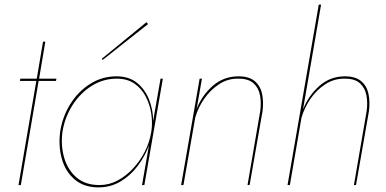

<svg xmlns="http://www.w3.org/2000/svg" viewBox="-20 -800 1669 830"><path d="M166 -620 139 -460H68L66 -450H137L60 0H70L147 -450H222L224 -460H149L176 -620Z M240 -230Q232 -168 247.5 -113Q263 -58 303 -24Q343 10 406 10Q458 10 501 -15.5Q544 -41 575.5 -83Q607 -125 624 -172L594 0H604L684 -460H674L642 -277Q642 -324 625 -368Q608 -412 574 -440.5Q540 -469 487 -470Q424 -471 371.5 -438.5Q319 -406 284.5 -351Q250 -296 240 -230ZM250 -230Q260 -293 293.5 -345.5Q327 -398 377.5 -429.5Q428 -461 489 -460Q532 -459 562 -438Q592 -417 610 -382.5Q628 -348 634 -308Q640 -268 634 -230L633 -225Q626 -184 606 -144.5Q586 -105 556 -72.5Q526 -40 489 -20Q452 0 410 0Q349 0 311 -32.5Q273 -65 257.5 -118Q242 -171 250 -230ZM620 -696 613 -704 420 -546 424 -541Z M1105 -320 1050 0H1059L1115 -320Q1120 -360 1113 -394Q1106 -428 1081.5 -449Q1057 -470 1011 -470Q947 -470 900 -429Q853 -388 830 -329L853 -460H843L763 0H773L824 -292Q836 -334 862.5 -372.5Q889 -411 927 -436Q965 -461 1011 -460Q1054 -460 1076 -440Q1098 -420 1104 -388Q1110 -356 1105 -320Z M1565 -320 1510 0H1519L1575 -320Q1580 -360 1573 -394Q1566 -428 1541.5 -449Q1517 -470 1471 -470Q1407 -470 1360 -428Q1313 -386 1290 -327L1368 -780H1358L1223 0H1233L1283 -290Q1295 -333 1321.5 -372Q1348 -411 1386.5 -436Q1425 -461 1471 -460Q1514 -460 1536 -440Q1558 -420 1564 -388Q1570 -356 1565 -320Z"/></svg>

Font: Jost* 200 Hairline Italic
Style: Italic
Weight: 100
Italic angle: -10°
Version: Version 3.200; ttfautohint (v0.97) -l 8 -r 50 -G 200 -x 14 -